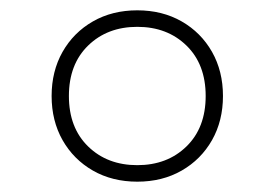

<svg xmlns="http://www.w3.org/2000/svg" viewBox="-20 -768 532 372"><path d="M246 -416Q197.5 -416 160 -437.5Q122.5 -459 101.2 -496.5Q80 -534 80 -582Q80 -630 101.2 -667.5Q122.5 -705 160 -726.5Q197.5 -748 246 -748Q294.5 -748 332 -726.5Q369.5 -705 390.8 -667.5Q412 -630 412 -582Q412 -534 390.8 -496.5Q369.5 -459 332 -437.5Q294.5 -416 246 -416ZM246 -448Q304 -448 341.2 -484.2Q378.5 -520.5 378.5 -582Q378.5 -643.5 341.2 -679.8Q304 -716 246 -716Q188 -716 150.8 -679.8Q113.5 -643.5 113.5 -582Q113.5 -520.5 150.8 -484.2Q188 -448 246 -448Z"/></svg>

Font: Encode Sans Th
Style: Regular
Weight: 100
Designer: Multiple Designers
Foundry: Impallari Type
Version: Version 3.002; ttfautohint (v1.8.3) -l 8 -r 50 -G 200 -x 14 